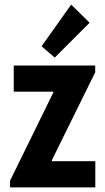

<svg xmlns="http://www.w3.org/2000/svg" viewBox="-20 -819 461 839"><path d="M23.9 0V-29.3L212.9 -414.6V-418.5H40V-532.7H396V-502.9L206.5 -118.7V-114.7H396.5V0ZM219.2 -567.4 161.6 -616.7 291 -798.8 371.6 -719.7Z"/></svg>

Font: Reddit Sans Condensed
Style: Bold
Weight: 700
Designer: Stephen Hutchings
Foundry: Reddit
Version: Version 1.014